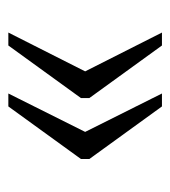

<svg xmlns="http://www.w3.org/2000/svg" viewBox="6 -500 408 460"><g transform="rotate(90 210.0 -270.0)"><path d="M204 -86H235L361 -260V-280L235 -454H204L296 -270ZM58 -86H89L215 -260V-280L89 -454H58L151 -270Z"/></g></svg>

Font: Noto Serif Devanagari Condensed Light
Style: Regular
Weight: 300
Width: 3
Designer: Universal Thirst, Indian Type Foundry and the Monotype Design Team
Foundry: Monotype Imaging Inc.
Version: Version 2.004